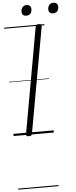

<svg xmlns="http://www.w3.org/2000/svg" viewBox="-95 -1242 707 1783"><g transform="rotate(-5 258.5 -350.5)"><path d="M141 14Q127 14 120.5 9Q114 4 116 -6L293 -996Q295 -1006 302.5 -1010.5Q310 -1015 324 -1015Q338 -1015 344.5 -1010.5Q351 -1006 349 -995L171 -5Q170 4 163 9Q156 14 141 14ZM215 -1103Q196 -1103 185 -1113Q174 -1123 174 -1144Q174 -1168 187 -1184.5Q200 -1201 225 -1201Q244 -1201 255.5 -1190.5Q267 -1180 267 -1159Q267 -1134 254 -1118.5Q241 -1103 215 -1103ZM465 -1103Q446 -1103 434.5 -1113Q423 -1123 423 -1144Q423 -1168 436.5 -1184.5Q450 -1201 475 -1201Q494 -1201 505.5 -1190.5Q517 -1180 517 -1159Q517 -1134 504 -1118.5Q491 -1103 465 -1103ZM0 490H375V500H0ZM0 -20H375V0H0ZM0 -505H375V-500H0ZM0 -1010H375V-1000H0Z"/></g></svg>

Font: Playwrite ZA Guides
Style: Regular
Weight: 400
Designer: Veronika Burian, José Scaglione
Foundry: TypeTogether
Version: Version 1.003